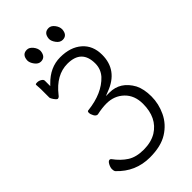

<svg xmlns="http://www.w3.org/2000/svg" viewBox="-265 -940 1030 1030"><g transform="rotate(-45 250.0 -425.0)"><path d="M222 13Q113 13 38 -67Q33 -74 33 -87Q33 -100 41.5 -116Q50 -132 60 -132Q65 -132 69 -127Q99 -86 135 -63Q171 -40 227.5 -40Q284 -40 324 -64Q399 -111 399 -217Q399 -281 359.5 -319Q320 -357 261 -357Q228 -357 187 -348Q175 -348 167 -362.5Q159 -377 159 -388.5Q159 -400 167 -400H168Q283 -413 343 -477Q371 -509 371 -551Q371 -656 264 -656Q179 -656 112 -571Q104 -559 94 -559Q86 -562 77 -575.5Q68 -589 67 -595V-660L65 -695Q65 -700 78 -700Q91 -700 102.5 -693Q114 -686 114 -677V-636L123 -645Q184 -708 261 -708Q338 -708 384 -668Q430 -628 430 -558Q430 -441 312 -397L287 -387H314Q396 -387 440 -307Q459 -269 459 -213Q459 -157 434 -104.5Q409 -52 357.5 -19.5Q306 13 222 13ZM69 -127ZM172 -764Q153 -764 138.5 -783.5Q124 -803 124 -820Q126 -863 163 -863Q181 -863 196 -844.5Q211 -826 211 -806Q207 -764 172 -764ZM211 -806ZM337 -764Q317 -764 302.5 -783.5Q288 -803 288 -820Q291 -863 328 -863Q346 -863 360.5 -844.5Q375 -826 375 -806Q372 -764 337 -764ZM288 -820ZM375 -806Z"/></g></svg>

Font: LXGW WenKai Mono TC Light
Style: Regular
Weight: 300
Designer: LXGW / Fontworks Inc.
Foundry: LXGW / Fontworks Inc.
Version: Version 1.330